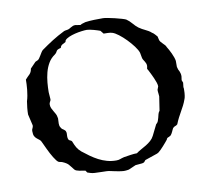

<svg xmlns="http://www.w3.org/2000/svg" viewBox="-80 -802 989 907"><g transform="rotate(-10 414.5 -348.0)"><path d="M48.8 -245.1Q48.8 -251.5 52.2 -257.6Q55.7 -263.7 55.7 -271L43 -325.2Q43 -339.4 44.7 -356.9Q46.4 -374.5 48.8 -387.7Q52.7 -399.9 55.2 -413.8Q57.6 -427.7 59.1 -441.7Q60.5 -455.6 61 -468Q61.5 -480.5 61.5 -489.3Q66.9 -496.1 72.3 -501Q77.6 -505.9 82 -510.5Q86.4 -515.1 89.4 -521.2Q92.3 -527.3 93.8 -536.6L120.6 -564.5L133.3 -570.3Q136.2 -571.8 140.1 -577.1Q144 -582.5 148.2 -589.6Q152.3 -596.7 156.5 -603.3Q160.6 -609.9 164.6 -613.3Q192.4 -633.3 219.5 -650.4Q246.6 -667.5 278.8 -683.6Q281.2 -684.1 283.7 -685.1Q286.1 -685.5 288.3 -686Q290.5 -686.5 292 -686.5Q299.8 -687.5 304.7 -690.2Q309.6 -692.9 314 -695.6Q318.4 -698.2 323.5 -700.4Q328.6 -702.6 335.9 -702.6L359.9 -698.7L367.2 -702.6L385.3 -708Q407.2 -710.9 428 -711.4Q448.7 -711.9 470.2 -711.9Q477.1 -711.9 492.9 -709Q508.8 -706.1 526.1 -701.9Q543.5 -697.8 558.1 -693.4Q572.8 -689 577.6 -686.5Q591.8 -676.8 603.3 -663.1Q614.7 -649.4 627.4 -639.6Q635.3 -633.8 642.8 -629.9Q650.4 -626 657.7 -622.3Q665 -618.7 672.4 -614.5Q679.7 -610.4 686.5 -604Q689 -603 692.4 -600.1Q695.8 -597.2 699.2 -593.5Q702.6 -589.8 705.3 -586.7Q708 -583.5 709.5 -582L712.9 -566.9Q713.9 -561 718 -555.9Q722.2 -550.8 727.3 -545.7Q732.4 -540.5 737.1 -535.6Q741.7 -530.8 743.2 -525.4Q747.1 -519.5 752 -510.5Q756.8 -501.5 761.7 -491.2Q766.6 -481 770 -470.9Q773.4 -460.9 774.4 -453.6V-424.8Q776.4 -416.5 778.1 -411.6Q779.8 -406.7 783.2 -401.4Q785.2 -396 786.6 -390.9Q788.1 -385.7 788.1 -377.4Q788.1 -376.5 787.6 -374Q787.1 -371.6 786.9 -368.7Q786.6 -365.7 786.1 -363Q785.6 -360.4 785.6 -358.9L790.5 -346.2L788.1 -325.2Q789.1 -322.8 789.1 -319.3Q789.1 -315.9 789.1 -311.5Q789.1 -295.9 787.1 -283.9Q785.2 -272 783.2 -268.6Q777.8 -252.9 771 -239.7Q764.2 -226.6 756.8 -213.6Q749.5 -200.7 742.4 -187Q735.4 -173.3 729 -157.2Q726.1 -154.3 723.1 -152.8Q720.2 -151.4 717.3 -150.4Q714.4 -149.4 711.4 -147.5Q708.5 -145.5 706.1 -142.1Q704.6 -139.6 702.9 -135.7Q701.2 -131.8 699 -127.2Q696.8 -122.6 694.3 -118.2Q691.9 -113.8 689 -110.8L679.2 -105Q675.3 -105 671.6 -101.3Q668 -97.7 668 -94.7Q664.6 -90.3 658.2 -82.8Q651.9 -75.2 644.5 -67.1Q637.2 -59.1 630.4 -52.2Q623.5 -45.4 619.1 -42Q615.7 -40 613.3 -38.6Q610.8 -37.6 608.6 -36.6Q606.4 -35.6 605.5 -35.6L551.3 -17.1Q547.9 -13.2 546.4 -11Q544.9 -8.8 543.5 -7.8Q542 -6.8 540 -6.1Q538.1 -5.4 533.7 -4.4L501.5 -1.5L466.8 13.7Q462.4 14.6 458 15.1Q454.1 15.6 450 15.9Q445.8 16.1 441.9 16.1Q436.5 16.1 429 14.9Q421.4 13.7 413.1 12.2Q404.8 10.7 396.7 9Q388.7 7.3 382.3 5.9Q372.6 3.4 361.8 2.9Q351.1 2.4 340.3 2.4Q321.8 2.4 304.7 1.2Q287.6 0 271 -6.8L263.7 -17.1Q258.3 -18.6 251 -19.3Q243.7 -20 236.1 -21.5Q228.5 -22.9 221.9 -25.4Q215.3 -27.8 211.9 -32.7Q204.6 -41.5 200.2 -47.6Q195.8 -53.7 191.4 -58.3Q187 -63 180.4 -67.1Q173.8 -71.3 162.1 -76.2L147 -79.6Q142.1 -82 136.2 -89.4Q130.4 -96.7 124.5 -106.4Q118.7 -116.2 112.5 -127.4Q106.4 -138.7 101.6 -149.2Q96.7 -159.7 92.8 -168Q88.9 -176.3 86.9 -180.7Q82.5 -192.4 75.9 -197.5Q69.3 -202.6 63.5 -207.3Q57.6 -211.9 53.2 -219.7Q48.8 -227.5 48.8 -245.1ZM151.9 -354Q151.9 -344.2 155.5 -335.9Q159.2 -327.6 164.1 -319.8Q168.9 -312 173.1 -304.2Q177.2 -296.4 178.2 -287.1Q179.2 -285.6 179.2 -281.2L178.2 -257.8Q178.2 -253.4 179.2 -248Q180.2 -242.7 184.1 -237.3Q187 -231.9 190.4 -229.7Q193.8 -227.5 197 -225.3Q200.2 -223.1 202.9 -220.2Q205.6 -217.3 207 -210.9L207.5 -206.1Q207.5 -202.6 207.3 -199.7Q207 -196.8 207 -190.9Q207 -182.6 209.5 -177.2Q211.4 -171.9 216.8 -170.4Q222.2 -168.9 225.6 -164.6Q232.9 -145.5 240.2 -133.1Q247.6 -120.6 260.3 -109.9Q277.3 -96.2 295.2 -83.5Q313 -70.8 332 -60.8Q351.1 -50.8 372.1 -44.9Q393.1 -39.1 416.5 -39.1Q422.9 -39.1 427.2 -40Q431.6 -41 435.8 -42.5Q439.9 -43.9 444.3 -45.4Q448.7 -46.9 455.1 -48.3Q468.8 -50.3 486.1 -53Q503.4 -55.7 517.6 -55.7Q527.8 -63.5 540.5 -70.3Q553.2 -77.1 565.7 -84.7Q578.1 -92.3 588.6 -101.6Q599.1 -110.8 605.5 -123.5L630.9 -174.8Q637.7 -179.7 640.9 -187.5Q644 -195.3 646 -203.6Q647.9 -211.9 650.1 -220.2Q652.3 -228.5 657.7 -234.9L668 -302.2Q668 -310.1 666.7 -316.9Q665.5 -323.7 665.5 -333.5L671.4 -349.6Q671.4 -357.4 667.7 -368.4Q664.1 -379.4 658.9 -390.9Q653.8 -402.3 648.4 -413.3Q643.1 -424.3 639.2 -431.6L634.3 -439.9L636.7 -453.6Q636.7 -460.9 634.3 -466.6Q631.8 -472.2 628.9 -476.8Q626 -481.4 623 -486.1Q620.1 -490.7 619.1 -496.6L614.7 -520.5Q610.4 -534.2 596.7 -552.5Q583 -570.8 565.9 -588.4Q548.8 -606 531.2 -619.4Q513.7 -632.8 501.5 -636.2Q494.1 -638.7 481.4 -639.2Q468.8 -639.6 460.9 -639.6L448.2 -655.3Q444.8 -656.7 436.3 -659.4Q427.7 -662.1 418.2 -664.8Q408.7 -667.5 399.4 -669.2Q390.1 -670.9 385.3 -670.9Q375.5 -670.9 360.1 -668.9Q344.7 -667 328.6 -663.1Q312.5 -659.2 298.8 -653.3Q285.2 -647.5 278.8 -639.6L276.4 -631.8Q272.5 -628.9 268.3 -627.2Q264.2 -625.5 260.5 -623.3Q256.8 -621.1 254.2 -617.9Q251.5 -614.7 250 -608.4Q238.8 -605.5 234.6 -603Q230.5 -600.6 228.8 -597.7Q227.1 -594.7 225.1 -591.1Q223.1 -587.4 216.3 -582Q197.3 -569.3 185.5 -549.3Q173.8 -529.3 167.7 -505.9Q161.6 -482.4 159.4 -457.8Q157.2 -433.1 157.2 -412.1L159.7 -377.4Q159.7 -373 155.8 -366.9Q151.9 -360.8 151.9 -354Z"/></g></svg>

Font: IM FELL English
Style: Regular
Weight: 400
Designer: Igino Marini
Foundry: Igino Marini
Version: 3.00